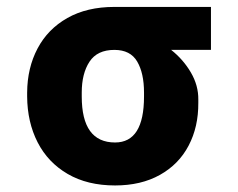

<svg xmlns="http://www.w3.org/2000/svg" viewBox="-20 -534 699 563"><path d="M315.4 -513.7H598.6V-387.7H481.9Q517.6 -359.4 539.8 -321.3Q562 -283.2 561.5 -242.2V-232.4Q562 -162.1 533.2 -107.2Q504.4 -52.2 449 -21.2Q393.6 9.8 317.4 9.8Q236.3 9.8 178.5 -23.9Q120.6 -57.6 90.3 -116.7Q60.1 -175.8 59.6 -251V-262.7Q60.1 -335 90.1 -391.8Q120.1 -448.7 177.5 -481.2Q234.9 -513.7 315.4 -513.7ZM317.4 -116.2Q402.3 -116.2 402.3 -251V-262.7Q402.3 -319.3 382.3 -353.5Q362.3 -387.7 315.4 -387.7Q265.1 -387.7 242.4 -353Q219.7 -318.4 219.7 -262.7V-251Q219.7 -116.2 317.4 -116.2Z"/></svg>

Font: Pretendard Std ExtraBold
Style: Regular
Weight: 800
Designer: Base glyphs from Inter by Rasmus Andersson; Hangeul glyphs from Noto Sans CJK(Source Han Sans) by Jang Soo-young and Kan
Foundry: Kil Hyung-jin
Version: Version 1.309